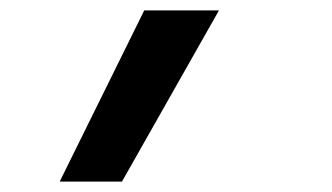

<svg xmlns="http://www.w3.org/2000/svg" viewBox="-20 -178 640 370"><path d="M95 172 258 -158H402L215 172Z"/></svg>

Font: Iosevka Extended
Style: Bold Italic
Weight: 700
Width: 7
Italic angle: -9°
Monospace: yes
Designer: Belleve Invis
Foundry: Belleve Invis
Version: Version 32.5.0; ttfautohint (v1.8.4)